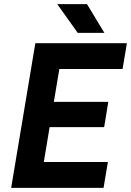

<svg xmlns="http://www.w3.org/2000/svg" viewBox="-20 -909 634 929"><path d="M34 0 151 -700H288L171 0ZM138 0 159 -125H502L481 0ZM187 -294 207 -416H504L484 -294ZM234 -575 255 -700H594L573 -575ZM356 -750 257 -889H401L485 -750Z"/></svg>

Font: Figtree Light
Style: Bold Italic
Weight: 700
Italic angle: -9.5°
Version: Version 2.000